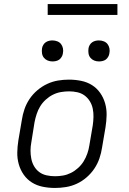

<svg xmlns="http://www.w3.org/2000/svg" viewBox="-20 -922 640 950"><path d="M252 8Q221 8 191.5 2Q162 -4 138 -19Q114 -34 97.5 -57.5Q81 -81 73 -109Q65 -137 65.5 -167Q66 -197 71 -228L88 -328Q92 -355 101 -381.5Q110 -408 126 -432Q142 -456 165 -475.5Q188 -495 214 -507Q240 -519 267 -523.5Q294 -528 321 -528Q352 -528 381.5 -522Q411 -516 435 -501Q459 -486 475.5 -462.5Q492 -439 500 -411Q508 -383 507.5 -353Q507 -323 502 -292L485 -192Q481 -165 472 -138.5Q463 -112 447 -88Q431 -64 408.5 -44.5Q386 -25 360 -13Q334 -1 306.5 3.5Q279 8 252 8ZM252 -50Q272 -50 292 -53.5Q312 -57 331 -66.5Q350 -76 366.5 -91Q383 -106 394 -124Q405 -142 412 -162Q419 -182 422 -202L439 -302Q442 -323 442.5 -343.5Q443 -364 439 -384Q435 -404 424.5 -421Q414 -438 398.5 -449.5Q383 -461 363 -465.5Q343 -470 322 -470Q302 -470 281.5 -466.5Q261 -463 242 -453.5Q223 -444 206.5 -429Q190 -414 179 -396Q168 -378 161.5 -358Q155 -338 151 -318L135 -218Q131 -197 131 -176.5Q131 -156 135 -136Q139 -116 149 -99Q159 -82 174.5 -70.5Q190 -59 210.5 -54.5Q231 -50 252 -50ZM470 -618Q457 -618 446 -622.5Q435 -627 427.5 -636Q420 -645 418 -657.5Q416 -670 418 -683Q419 -691 424 -699.5Q429 -708 436.5 -713Q444 -718 452.5 -720Q461 -722 469 -722Q482 -722 493.5 -717.5Q505 -713 512 -704Q519 -695 521.5 -682.5Q524 -670 521 -657Q520 -649 515 -640.5Q510 -632 503 -627Q496 -622 487 -620Q478 -618 470 -618ZM240 -618Q227 -618 216 -622.5Q205 -627 197.5 -636Q190 -645 188 -657.5Q186 -670 188 -683Q189 -691 194 -699.5Q199 -708 206.5 -713Q214 -718 222.5 -720Q231 -722 239 -722Q252 -722 263.5 -717.5Q275 -713 282 -704Q289 -695 291.5 -682.5Q294 -670 291 -657Q290 -649 285 -640.5Q280 -632 273 -627Q266 -622 257 -620Q248 -618 240 -618ZM561 -848H216V-902H561Z"/></svg>

Font: Iosevka HT Light Extended
Style: Italic
Weight: 300
Width: 7
Italic angle: -9°
Monospace: yes
Designer: Belleve Invis
Foundry: Belleve Invis
Version: Version 32.3.0; ttfautohint (v1.8.4)